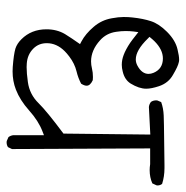

<svg xmlns="http://www.w3.org/2000/svg" viewBox="-10 -629 575 595"><g transform="rotate(90 277.5 -331.5)"><path d="M161.1 -548.8Q193.4 -548.8 205.6 -520Q209 -511.7 209 -504.4Q209 -483.4 183.1 -469.7Q173.8 -464.8 164.1 -464.8Q135.7 -464.8 99.6 -502L94.2 -507.3Q103.5 -518.6 107.9 -522.9Q133.8 -548.8 161.1 -548.8ZM420.9 -64.5Q429.7 -64.5 436 -68.8L441.9 -81.1L439.9 -509.3H488.8Q498.5 -507.8 507.3 -507.8Q529.8 -507.8 548.3 -516.1L554.2 -528.8Q554.7 -530.3 554.7 -531.7Q554.7 -540.5 549.8 -546.4Q526.9 -553.7 501 -553.7Q499 -553.7 490.7 -553.7Q466.8 -553.2 414.1 -552.7Q361.3 -552.2 338.1 -551.3Q314.9 -550.3 296.4 -543.5L291.5 -532.2Q291 -530.3 291 -528.3Q291 -518.6 295.9 -511.7Q303.2 -506.3 311.5 -505.4L397 -509.8L394 -240.7Q324.7 -189 299.8 -163.6Q272.5 -135.7 234.4 -130.4Q207 -126.5 188 -126.5Q182.1 -126.5 176.8 -127Q148.9 -128.9 130.4 -147.5Q113.8 -164.1 113.8 -189Q113.8 -219.7 138.7 -244.6Q145 -251 155.3 -258.8Q177.2 -275.4 201.2 -281.2Q221.7 -286.1 239.3 -295.4Q245.6 -305.2 245.6 -312.5Q245.6 -323.7 228.5 -331.5Q223.1 -332 218.8 -332Q204.6 -332 192.9 -329.1Q181.2 -326.2 170.4 -326.2Q135.7 -326.2 105 -354Q83 -373.5 78.6 -403.8Q76.2 -419.4 76.2 -433.1Q76.2 -446.8 77.6 -458L79.6 -472.7Q96.7 -459 102.1 -455.1Q107.4 -451.2 112.5 -447.5Q117.7 -443.8 122.8 -440.9Q127.9 -438 132.3 -435.5Q142.1 -430.2 150.4 -427.2Q165.5 -421.4 180.7 -421.4Q190.9 -421.4 201.7 -424.3Q227.1 -430.2 238.8 -448.7Q254.9 -475.1 254.9 -497.1Q254.9 -513.2 247.1 -536.6Q237.3 -565.9 211.9 -580.1Q185.5 -595.7 172.9 -598.1Q169.9 -599.1 165 -599.1Q153.3 -599.1 133.3 -594.2Q105 -587.9 78.6 -561.5Q53.7 -536.6 45.7 -512Q37.6 -487.3 34.2 -455.1Q32.7 -443.4 32.7 -427.2Q32.7 -411.1 36.6 -390.6Q42 -358.9 63 -334.5Q84.5 -309.1 108.4 -296.4L116.7 -292Q97.7 -265.1 85.4 -245.1Q70.8 -220.2 70.8 -188Q70.8 -141.1 101.6 -110.4Q115.2 -96.7 130.4 -91.8Q148.9 -86.4 187.5 -83.5Q194.3 -83 201.2 -83Q231.4 -83 257.8 -93.3Q290.5 -106 321.8 -133.8Q355 -163.6 387.7 -175.8L398.9 -180.2V-85.4Q399.9 -77.1 404.8 -70.3L417 -64.9Q418.9 -64.5 420.9 -64.5Z"/></g></svg>

Font: NaikaiFont
Style: Light
Weight: 300
Version: Version 1.89